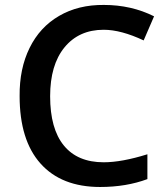

<svg xmlns="http://www.w3.org/2000/svg" viewBox="-20 -744 674 774"><path d="M397.9 -624Q297.9 -624 239.7 -552.7Q182.1 -481.9 182.1 -356Q182.1 -225.1 237.3 -157.5Q292.5 -89.8 397.9 -89.8Q470.7 -89.8 574.2 -122.1V-22Q488.8 9.8 383.8 9.8Q227.5 9.8 143.1 -85Q59.1 -179.2 59.1 -356.9Q58.1 -467.3 99.4 -551Q140.6 -634.8 218.3 -679.9Q295.9 -725.1 398.9 -724.1Q509.3 -724.1 601.1 -678.2L559.1 -581.1Q467.8 -624 397.9 -624Z"/></svg>

Font: Open Sans
Style: SemiBold
Weight: 600
Foundry: Ascender Corporation
Version: Version 1.10